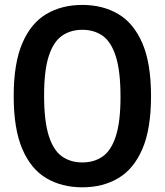

<svg xmlns="http://www.w3.org/2000/svg" viewBox="-20 -770 686 799"><path d="M322.5 9.5Q237 9.5 172.8 -28.5Q108.5 -66.5 72.8 -150Q37 -233.5 37 -370Q37 -506.5 72.8 -590Q108.5 -673.5 172.8 -711.5Q237 -749.5 322.5 -749.5Q408 -749.5 472.2 -711.5Q536.5 -673.5 572.5 -590Q608.5 -506.5 608.5 -370Q608.5 -233.5 572.5 -150Q536.5 -66.5 472.2 -28.5Q408 9.5 322.5 9.5ZM322.5 -94Q372 -94 407.5 -119Q443 -144 462.2 -203.8Q481.5 -263.5 481.5 -367Q481.5 -473.5 462.2 -534.5Q443 -595.5 407.5 -620.8Q372 -646 322.5 -646Q273.5 -646 237.8 -621Q202 -596 182.8 -536.2Q163.5 -476.5 163.5 -373Q163.5 -266.5 182.8 -205.5Q202 -144.5 237.8 -119.2Q273.5 -94 322.5 -94Z"/></svg>

Font: Encode Sans Cnd SmBold
Style: Regular
Weight: 600
Width: 3
Designer: Multiple Designers
Foundry: Impallari Type
Version: Version 3.002; ttfautohint (v1.8.3) -l 8 -r 50 -G 200 -x 14 